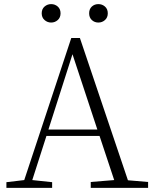

<svg xmlns="http://www.w3.org/2000/svg" viewBox="-20 -915 747 935"><path d="M459 -805.2Q440.4 -805.2 427.2 -817.4Q414.1 -829.6 414.1 -850.1Q414.1 -871.1 427.2 -883.1Q440.4 -895 459 -895Q477.5 -895 491.2 -883.1Q504.9 -871.1 504.9 -850.1Q504.9 -829.6 491.2 -817.4Q477.5 -805.2 459 -805.2ZM229 -805.2Q210.9 -805.2 197 -817.4Q183.1 -829.6 183.1 -850.1Q183.1 -871.1 197 -883.1Q210.9 -895 229 -895Q247.6 -895 261.2 -883.1Q274.9 -871.1 274.9 -850.1Q274.9 -829.6 261.2 -817.4Q247.6 -805.2 229 -805.2ZM215.8 -284.2H454.1L333 -650.9ZM603 -37.1 701.2 -28.8V0H421.9V-28.8L536.1 -38.1L464.8 -252.9H206.1L137.2 -38.1L233.9 -27.8V0H11.2V-27.8L98.1 -38.1L327.1 -730H369.1Z"/></svg>

Font: Source Han Serif CN ExtraLight
Style: Regular
Weight: 250
Designer: Ryoko NISHIZUKA  (kana & ideographs); Frank Grießhammer (Latin, Greek & Cyrillic); Wenlong ZHANG  (bopomofo); Sandoll Co
Foundry: Adobe Systems Incorporated
Version: Version 1.001;PS 1.001;hotconv 16.6.54;makeotf.lib2.5.65590